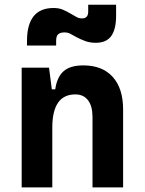

<svg xmlns="http://www.w3.org/2000/svg" viewBox="-20 -810 626 830"><path d="M73.7 0V-517.6H191.9L204.1 -423.8H218.8Q226.1 -476.1 254.4 -501.7Q282.7 -527.3 340.3 -527.3Q422.4 -527.3 467.3 -477.5Q512.2 -427.7 512.2 -336.9V0H379.9V-304.2Q379.9 -351.1 360.6 -376.5Q341.3 -401.9 305.7 -401.9Q206.1 -401.9 206.1 -258.3V0ZM96.7 -613.3V-632.8Q96.7 -775.4 211.4 -775.4Q233.9 -775.4 250.2 -768.8Q266.6 -762.2 288.1 -749.5Q302.7 -741.2 312 -735.8Q321.3 -730.5 335 -730.5Q361.3 -730.5 361.3 -759.8V-789.6H481.9V-742.2Q481.9 -683.6 460.9 -654.3Q439.9 -625 394 -625Q369.1 -625 349.1 -632.3Q329.1 -639.6 310.5 -649.4Q294.9 -658.2 283.7 -664.1Q272.5 -669.9 258.8 -669.9Q240.7 -669.9 231.7 -662.1Q222.7 -654.3 222.7 -633.8V-613.3Z"/></svg>

Font: Caskaydia Cove
Style: Bold
Weight: 700
Monospace: yes
Designer: Aaron Bell
Foundry: Saja Typeworks
Version: Version 4.300; ttfautohint (v1.8.3)